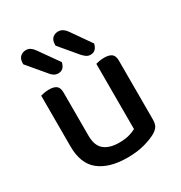

<svg xmlns="http://www.w3.org/2000/svg" viewBox="-169 -820 896 953"><g transform="rotate(-30 279.5 -343.5)"><path d="M69 -467Q76 -469 89 -471.5Q102 -474 117 -474Q146 -474 159.5 -463Q173 -452 173 -425V-178Q173 -120 203.5 -95.5Q234 -71 288 -71Q323 -71 347 -78Q371 -85 385 -93V-467Q393 -469 405.5 -471.5Q418 -474 433 -474Q462 -474 476 -463Q490 -452 490 -425V-88Q490 -66 483 -52Q476 -38 455 -25Q429 -10 386.5 2Q344 14 287 14Q184 14 126.5 -31.5Q69 -77 69 -176ZM70 -646V-652Q70 -677 83.5 -689Q97 -701 116 -701Q130 -701 141 -693.5Q152 -686 161 -673L241 -560Q232 -520 199 -520Q185 -520 174 -527Q163 -534 155 -545ZM255 -646V-652Q255 -677 268 -689Q281 -701 300 -701Q315 -701 326.5 -693.5Q338 -686 347 -673L426 -560Q417 -520 384 -520Q370 -520 360 -527Q350 -534 340 -545Z"/></g></svg>

Font: Baloo Da 2 Medium
Style: Regular
Weight: 500
Designer: Noopur Datye, Sulekha Rajkumar and Ek Type
Foundry: Ek Type
Version: Version 1.640;hotconv 1.0.111;makeotfexe 2.5.65597; ttfautoh